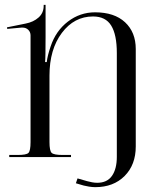

<svg xmlns="http://www.w3.org/2000/svg" viewBox="-20 -648 640 792"><path d="M18.1 0V-8.8H53.2Q88.9 -8.8 97.4 -17.3Q106 -25.9 106 -62V-502Q106 -515.6 96.7 -524.9Q87.4 -534.2 72.8 -534.2H68.8L9.8 -528.8L8.8 -535.2L85.9 -550.8Q118.2 -557.1 139.2 -575.9Q160.2 -594.7 160.2 -624V-627.9H168V-497.1Q168 -409.7 166 -392.1H172.9Q175.8 -418.5 189 -457Q210.4 -521 260.3 -559.1Q310.1 -597.2 372.1 -597.2Q451.7 -597.2 495.8 -556.2Q540 -515.1 540 -445.8V-43.9Q540 31.7 494.1 77.9Q448.2 124 373 124Q360.8 124 347.2 121.8Q333.5 119.6 325.4 117.4Q317.4 115.2 306.2 111.8Q294.9 108.4 293 107.9L299.8 87.9Q330.6 96.7 339.8 99.4Q349.1 102.1 360.1 104Q371.1 106 380.9 106Q421.9 106 441.9 77.4Q461.9 48.8 461.9 -1V-429.2Q461.9 -504.9 438.7 -542.5Q415.5 -580.1 363.8 -580.1Q286.1 -580.1 235.1 -512.2Q184.1 -444.3 184.1 -335.9V-62Q184.1 -26.4 192.9 -17.6Q201.7 -8.8 237.8 -8.8H272.9V0Z"/></svg>

Font: FoglihtenNo07calt
Style: Regular
Weight: 500
Designer: gluk (gluksza@wp.pl)
Foundry: gluk (gluksza@wp.pl)
Version: Version 0.844